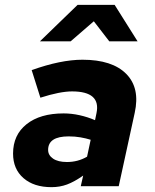

<svg xmlns="http://www.w3.org/2000/svg" viewBox="-20 -770 640 794"><path d="M193 4Q120 4 77 -33.5Q34 -71 34 -135Q34 -212 90 -256.5Q146 -301 243 -301Q276 -301 309.5 -293.5Q343 -286 373 -273L379 -302Q398 -392 278 -392Q228 -392 147 -366L111 -480Q231 -523 321 -523Q444 -523 502 -464.5Q560 -406 537 -303L471 0H314L324 -44Q287 -18 257 -7Q227 4 193 4ZM179 -150Q179 -128 199.5 -114Q220 -100 257 -100Q302 -100 340 -122L355 -192Q336 -198 313 -202Q290 -206 264 -206Q179 -206 179 -150ZM145 -599 301 -750H454L549 -599H432L368 -682L272 -599Z"/></svg>

Font: Red Hat Mono
Style: Bold Italic
Weight: 700
Italic angle: -12°
Monospace: yes
Designer: Pentagram, MCKL
Foundry: Pentagram, MCKL
Version: Version 1.023; ttfautohint (v1.8.3)